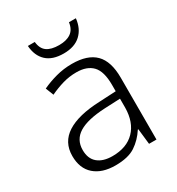

<svg xmlns="http://www.w3.org/2000/svg" viewBox="-176 -841 888 963"><g transform="rotate(-30 268.0 -359.5)"><path d="M276 -541Q366 -541 410 -497Q454 -453 454 -358V0H411L401 -90H398Q369 -45 327.5 -17.5Q286 10 212 10Q135 10 91 -28.5Q47 -67 47 -139Q47 -219 112 -260.5Q177 -302 301 -307L398 -312V-349Q398 -427 366.5 -460Q335 -493 274 -493Q233 -493 195 -482Q157 -471 119 -453L101 -499Q139 -517 183.5 -529Q228 -541 276 -541ZM308 -265Q206 -260 156.5 -229.5Q107 -199 107 -139Q107 -89 137.5 -63.5Q168 -38 222 -38Q305 -38 351 -85.5Q397 -133 398 -217V-269ZM408 -729Q402 -672 366.5 -639Q331 -606 268 -606Q203 -606 168.5 -638.5Q134 -671 130 -729H170Q174 -689 198.5 -671.5Q223 -654 269 -654Q312 -654 337.5 -672Q363 -690 368 -729Z"/></g></svg>

Font: Noto Sans Lao UI Light
Style: Regular
Weight: 300
Designer: Monotype Design Team
Foundry: Monotype Imaging Inc.
Version: Version 2.000; ttfautohint (v1.8.4.7-5d5b)